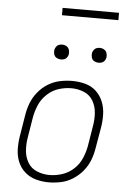

<svg xmlns="http://www.w3.org/2000/svg" viewBox="-61 -964 698 1017"><g transform="rotate(5 288.0 -455.5)"><path d="M236 8Q269 8 302 1Q335 -6 365 -25Q395 -44 417.5 -71.5Q440 -99 452 -130.5Q464 -162 469 -195L488 -305Q494 -341 493 -376Q492 -411 479.5 -442.5Q467 -474 442.5 -497Q418 -520 384 -529Q350 -538 315 -538Q282 -538 249 -531Q216 -524 186 -505.5Q156 -487 133.5 -459Q111 -431 99 -399.5Q87 -368 82 -335L64 -225Q58 -190 58.5 -154.5Q59 -119 71.5 -87.5Q84 -56 109 -33.5Q134 -11 167.5 -1.5Q201 8 236 8ZM237 -31Q203 -31 171 -44Q139 -57 122 -86Q105 -115 102.5 -149.5Q100 -184 106 -219L124 -329Q130 -362 144 -394.5Q158 -427 185.5 -452.5Q213 -478 246.5 -488.5Q280 -499 314 -499Q349 -499 380.5 -486Q412 -473 429 -444Q446 -415 448.5 -380.5Q451 -346 445 -311L427 -201Q421 -168 407 -135.5Q393 -103 366 -78Q339 -53 305 -42Q271 -31 237 -31ZM445 -646Q454 -646 462.5 -649Q471 -652 476.5 -659.5Q482 -667 484 -676Q486 -688 482.5 -700Q479 -712 468.5 -718.5Q458 -725 445 -725Q436 -725 427.5 -722Q419 -719 413.5 -711Q408 -703 406 -695Q404 -682 407.5 -670Q411 -658 422 -652Q433 -646 445 -646ZM245 -646Q254 -646 262.5 -649Q271 -652 276.5 -659.5Q282 -667 284 -676Q286 -688 282.5 -700Q279 -712 268.5 -718.5Q258 -725 245 -725Q236 -725 227.5 -722Q219 -719 213.5 -711Q208 -703 206 -695Q204 -682 207.5 -670Q211 -658 222 -652Q233 -646 245 -646ZM530 -880V-919H230V-880Z"/></g></svg>

Font: Iosevka Sparkle Extralight
Style: Italic
Weight: 200
Italic angle: -9°
Designer: Belleve Invis
Foundry: Belleve Invis
Version: Version 4.5.0; ttfautohint (v1.8.3)